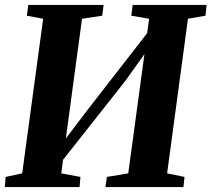

<svg xmlns="http://www.w3.org/2000/svg" viewBox="-20 -763 863 783"><path d="M-0.5 0 3 -41.5 70.5 -56 156 -686.5 89.5 -699 95.5 -743H402.5L397 -699L314.5 -686.5L240.5 -139L212 -150.5L337.5 -315.5L618 -676.5L572.5 -571L588 -686.5L515.5 -699L521 -743H822.5L818 -699L746.5 -686.5L661.5 -56L732.5 -41.5L728 0H410L416 -41.5L503 -56L576 -593.5L603.5 -590.5L489.5 -431L197 -60.5L241 -141.5L230 -56L308 -41.5L304.5 0Z"/></svg>

Font: Merriweather 48pt ExtraBold
Style: Italic
Weight: 800
Italic angle: -7.8°
Version: Version 2.101